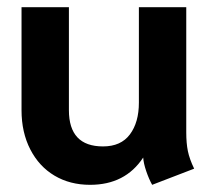

<svg xmlns="http://www.w3.org/2000/svg" viewBox="-20 -505 596 535"><path d="M40 -198V-485H172V-198Q172 -97 267 -97Q317 -97 342 -130.5Q367 -164 367 -219V-485H499V-136Q499 -106 503.5 -84Q508 -62 521 -35L404 10Q395 -6 387.5 -28Q380 -50 379 -66Q329 10 231 10Q175 10 132 -15.5Q89 -41 64.5 -88.5Q40 -136 40 -198Z"/></svg>

Font: Niramit
Style: Bold
Weight: 700
Designer: Katatrad Aksorn Co.,Ltd.
Foundry: Cadson Demak Co.,Ltd.
Version: Version 1.001; ttfautohint (v1.6)